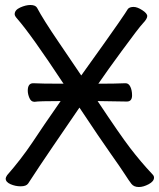

<svg xmlns="http://www.w3.org/2000/svg" viewBox="-20 -734 640 773"><path d="M539.1 19Q519 19 509 6.1Q499 -6.8 482.9 -32Q466.8 -57.1 424.8 -116.5Q382.8 -175.8 299.8 -300.8Q167 -106.9 140.9 -67.4Q114.7 -27.8 107.9 -17.3Q101.1 -6.8 93.5 4.6Q85.9 16.1 63 16.1Q42 16.1 22.5 7.6Q2.9 -1 2.9 -15.1Q2.9 -20 8.8 -28.8Q64.9 -92.8 110.8 -161.1Q150.9 -222.2 224.1 -327.1Q136.7 -327.1 120.1 -324.2H118.2Q105 -324.2 98.4 -339.6Q91.8 -355 91.8 -369.1Q91.8 -398.9 113.8 -398.9Q144 -397 235.8 -397Q105 -595.2 48.8 -659.2Q39.1 -669.9 39.1 -676.8Q39.1 -693.8 61.5 -703.9Q84 -713.9 102.1 -713.9Q122.1 -713.9 128.9 -703.1Q153.8 -655.8 215.8 -564.9Q277.8 -474.1 307.1 -430.2Q363.8 -508.8 400.4 -560.8Q437 -612.8 456.1 -639.9Q475.1 -667 482.9 -679.2L495.1 -698.2Q502 -706.1 518.1 -706.1Q532.7 -706.1 552.7 -693.1Q572.8 -680.2 572.8 -669.2Q572.8 -658.2 555.9 -640.6Q539.1 -623 468.8 -526.9Q413.1 -451.2 376 -397Q442.9 -397 484.9 -398.9H485.8Q498 -398.9 504.9 -384.5Q511.7 -370.1 511.7 -350.1Q511.7 -325.2 490.7 -325.2L373 -327.1Q464.8 -189 503.9 -138.2Q546.9 -82 593.8 -32.2Q600.1 -25.9 600.1 -19Q600.1 -3.9 578.6 7.6Q557.1 19 539.1 19Z"/></svg>

Font: LXGW WenKai GB Screen
Style: Regular
Weight: 400
Designer: LXGW / Fontworks Inc.
Foundry: LXGW / Fontworks Inc.
Version: Version 1.321;February 19, 2024;FontCreator 14.0.0.2901 64-b